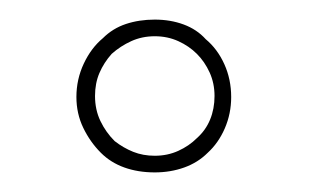

<svg xmlns="http://www.w3.org/2000/svg" viewBox="-20 -658 322 196"><path d="M77 -560Q77 -573 81.5 -583.5Q86 -594 94 -603Q103 -611 114 -616Q125 -621 138 -621Q151 -621 162 -616Q173 -611 181 -603Q189 -595 194 -584Q199 -573 199 -560Q199 -547 194.5 -536Q190 -525 181 -517Q173 -509 162 -504Q151 -499 138 -499Q126 -499 116 -503Q106 -507 97 -514Q88 -523 82.5 -534.5Q77 -546 77 -560ZM216 -559Q216 -577 209 -592.5Q202 -608 190 -618Q181 -628 167.5 -633Q154 -638 138 -638Q122 -638 108.5 -633.5Q95 -629 85 -619Q73 -609 65.5 -593Q58 -577 58 -559Q58 -542 65 -527.5Q72 -513 83 -502Q93 -492 107 -487Q121 -482 138 -482Q154 -482 168 -487Q182 -492 192 -502Q203 -512 209.5 -527Q216 -542 216 -559Z"/></svg>

Font: Josefin Slab ExtraLight
Style: Regular
Weight: 250
Designer: Santiago Orozco
Foundry: Typemade
Version: Version 2.000